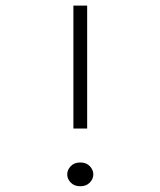

<svg xmlns="http://www.w3.org/2000/svg" viewBox="-20 -666 570 682"><path d="M299.1 -75.7Q311.5 -62.5 311.5 -46.4Q311.5 -30.3 298.8 -17.3Q286.1 -4.4 265.1 -4.4Q244.1 -4.4 231.4 -17.3Q218.8 -30.3 218.8 -46.4Q218.8 -62.5 231.2 -75.7Q243.7 -88.9 265.1 -88.9Q286.6 -88.9 299.1 -75.7ZM289.6 -209.5H240.7V-646H289.6Z"/></svg>

Font: AzarMehrMonospaced
Style: SerifRegular
Weight: 1
Designer: Amin Abedi
Version: Version 1.00